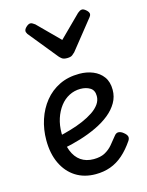

<svg xmlns="http://www.w3.org/2000/svg" viewBox="-127 -923 781 1020"><g transform="rotate(-15 263.0 -413.0)"><path d="M271 19Q208 19 161.5 -10.5Q115 -40 89 -94.5Q63 -149 63 -223Q63 -282 80.5 -335.5Q98 -389 131.5 -430.5Q165 -472 213 -495.5Q261 -519 323 -519Q364 -519 398 -505Q432 -491 452.5 -463Q473 -435 473 -391Q473 -353 454.5 -321Q436 -289 404 -263Q372 -237 329 -216.5Q286 -196 237 -181Q188 -166 136 -156L131 -225Q166 -233 202 -243.5Q238 -254 270.5 -268Q303 -282 328.5 -299Q354 -316 368.5 -336.5Q383 -357 383 -381Q383 -413 361 -426.5Q339 -440 308 -440Q275 -440 246 -425Q217 -410 196 -382.5Q175 -355 163 -318.5Q151 -282 151 -238Q151 -180 166.5 -140.5Q182 -101 211 -81Q240 -61 281 -61Q318 -61 342.5 -74Q367 -87 385 -108Q403 -129 420 -151Q431 -166 444.5 -165Q458 -164 471 -153Q485 -142 488.5 -131.5Q492 -121 484 -108Q455 -65 422.5 -36.5Q390 -8 352.5 5.5Q315 19 271 19ZM426 -845Q435 -845 448 -833.5Q461 -822 461 -811Q461 -809 460 -805.5Q459 -802 454 -795L327 -636Q321 -630 312 -623Q303 -616 283 -616Q264 -616 255 -623Q246 -630 241 -636L112 -795Q108 -802 107 -805.5Q106 -809 106 -811Q106 -822 118.5 -833.5Q131 -845 141 -845Q147 -845 153 -841.5Q159 -838 166 -833L283 -716L401 -833Q407 -838 413 -841.5Q419 -845 426 -845Z"/></g></svg>

Font: Playwrite FR Moderne
Style: Regular
Weight: 400
Designer: Veronika Burian, José Scaglione
Foundry: TypeTogether
Version: Version 1.002